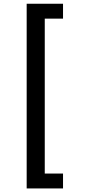

<svg xmlns="http://www.w3.org/2000/svg" viewBox="-20 -826 490 1051"><path d="M126 205.5V-805.5H325V-724H225V124H325V205.5Z"/></svg>

Font: Trispace Condensed
Style: Regular
Weight: 400
Width: 3
Designer: Tyler Finck
Foundry: Etcetera Type Company
Version: Version 1.210; ttfautohint (v1.8.3)